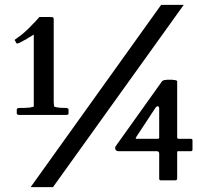

<svg xmlns="http://www.w3.org/2000/svg" viewBox="-20 -743 812 790"><path d="M643 -723 106 27H198L736 -723ZM262 -276V-292C262 -297.5 255.4 -299 248 -299C233.4 -299 212.1 -299.6 203 -305C202 -305 202 -308 202 -313C201 -318 201 -324 201 -329V-664C201 -668 200 -670 198 -672C196 -672 191 -673 184 -673H142C134 -664 126 -654 117 -646C96.3 -623 71.7 -600.5 47 -584C42 -581 40 -579 40 -578C43.4 -574.6 46 -568.3 46 -567C48 -565 49 -564 51 -564C52 -564 54 -564 57 -566C60 -566 61 -567 62 -568C68 -571 73 -573 77 -576L89 -582C98.9 -589.4 107.6 -592.8 119 -601V-305C117 -304 114 -302 109 -302C104 -300 99 -300 94 -300C88 -299 82 -299 76 -299H62C54.1 -299 49 -297.3 49 -292V-276C49 -271.4 54.9 -270 63 -270H248C257.2 -270 262 -270.7 262 -276ZM466 -121H624C630.5 -121 635 -117.9 635 -112V-8C635 -4.6 636.8 -1 641 -1H700C707.3 -1 709 -4 709 -9V-115C709 -118 709 -119 710 -120C710 -121 711 -121 713 -121H766C770 -121 772 -123 772 -128V-166C772 -171.1 767.6 -172 763 -172H714C711 -172 709 -174 709 -179V-408C709 -410 708 -412 704 -412C702 -414 698 -414 694 -414C691 -415 687 -415 684 -415H671C668 -415 665 -415 662 -414C659 -414 656 -414 652 -412C650 -412 648 -410 647 -409L455 -140C454 -139 454 -136 454 -132C454 -126.6 459.6 -121 466 -121ZM635 -295V-178C635 -176 635 -174 634 -174C633 -172 632 -172 629 -172H540C539 -173 538 -174 538 -175C538 -175 540 -177 540 -177L541 -180L620 -300C621.8 -301.8 624.9 -306 628 -306C633.7 -306 635 -301.2 635 -295Z"/></svg>

Font: fbb
Style: Bold
Weight: 400
Designer: David J. Perry, Michael Sharpe
Version: Version 1.045